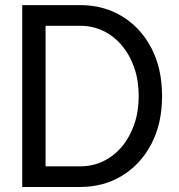

<svg xmlns="http://www.w3.org/2000/svg" viewBox="-20 -743 713 763"><path d="M161.1 -640.6H298.8Q348.1 -640.6 390.6 -620.1Q433.1 -599.6 464.6 -562Q496.1 -524.4 513.7 -473.4Q531.2 -422.4 531.2 -361.3Q531.2 -300.3 513.7 -249.3Q496.1 -198.2 464.6 -160.6Q433.1 -123 390.6 -102.5Q348.1 -82 298.8 -82H161.1ZM298.8 0Q391.6 0 465.1 -44.7Q538.6 -89.4 581.3 -170.4Q624 -251.5 624 -361.3Q624 -471.2 581.3 -552.5Q538.6 -633.8 465.1 -678.2Q391.6 -722.7 298.8 -722.7H68.4V0H161.1Z"/></svg>

Font: Giphurs SC
Style: Regular
Weight: 400
Version: Version 0.920